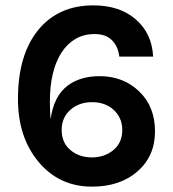

<svg xmlns="http://www.w3.org/2000/svg" viewBox="-20 -682 647 716"><path d="M47 -313Q47 -479 124 -572Q199 -662 328 -662Q426 -662 486 -610Q547 -557 551 -471H425Q420 -510 397 -532.5Q374 -555 333.5 -555Q293 -555 262.5 -537.5Q232 -520 210 -487Q166 -419 166 -303Q166 -260 169 -238Q180 -324 234 -364Q281 -398 351 -398Q441 -398 500 -340Q558 -284 558 -192Q558 -100 493 -43Q428 14 323 14Q201 14 124 -78Q47 -170 47 -313ZM436 -197Q436 -244 402 -274Q371 -301 323 -301Q275 -301 242.5 -272.5Q210 -244 210 -197Q210 -150 242.5 -122.5Q275 -95 322.5 -95Q370 -95 403 -122.5Q436 -150 436 -197Z"/></svg>

Font: Karmilla
Style: Bold
Weight: 700
Designer: Jonathan Pinhorn
Version: Version 1.000